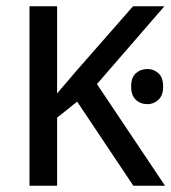

<svg xmlns="http://www.w3.org/2000/svg" viewBox="-20 -592 546 612"><path d="M450 -372Q470 -372 485 -358.5Q500 -345 500 -316Q500 -288 485 -274Q470 -260 450 -260Q428 -260 413 -274Q398 -288 398 -316Q398 -345 413 -358.5Q428 -372 450 -372ZM74 -572H162V-294Q171 -305 180.5 -316Q190 -327 200 -338.5Q210 -350 219 -361L404 -572H504L289 -324L506 0H405L226 -268L162 -217V0H74Z"/></svg>

Font: gurmukhi115
Style: Regular
Weight: 400
Designer: Jelle Bosma - Monotype Design Team
Foundry: Monotype Imaging Inc.
Version: Version 2.003